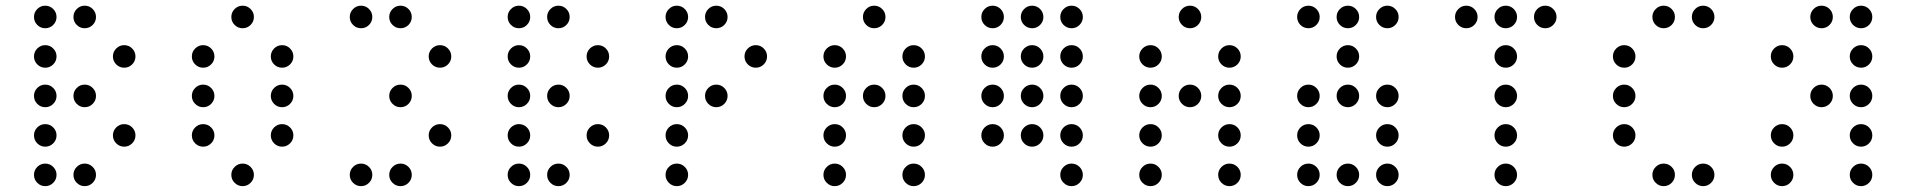

<svg xmlns="http://www.w3.org/2000/svg" viewBox="-20 -674 6602 665"><path d="M175.8 -615.2Q175.8 -599.1 164.3 -587.6Q152.8 -576.2 136.7 -576.2Q120.6 -576.2 109.1 -587.6Q97.7 -599.1 97.7 -615.2Q97.7 -631.3 109.1 -642.8Q120.6 -654.3 136.7 -654.3Q152.8 -654.3 164.3 -642.8Q175.8 -631.3 175.8 -615.2ZM312.5 -615.2Q312.5 -599.1 301 -587.6Q289.6 -576.2 273.4 -576.2Q257.3 -576.2 245.8 -587.6Q234.4 -599.1 234.4 -615.2Q234.4 -631.3 245.8 -642.8Q257.3 -654.3 273.4 -654.3Q289.6 -654.3 301 -642.8Q312.5 -631.3 312.5 -615.2ZM175.8 -478.5Q175.8 -462.4 164.3 -450.9Q152.8 -439.5 136.7 -439.5Q120.6 -439.5 109.1 -450.9Q97.7 -462.4 97.7 -478.5Q97.7 -494.6 109.1 -506.1Q120.6 -517.6 136.7 -517.6Q152.8 -517.6 164.3 -506.1Q175.8 -494.6 175.8 -478.5ZM449.2 -478.5Q449.2 -462.4 437.7 -450.9Q426.3 -439.5 410.2 -439.5Q394 -439.5 382.6 -450.9Q371.1 -462.4 371.1 -478.5Q371.1 -494.6 382.6 -506.1Q394 -517.6 410.2 -517.6Q426.3 -517.6 437.7 -506.1Q449.2 -494.6 449.2 -478.5ZM175.8 -341.8Q175.8 -325.7 164.3 -314.2Q152.8 -302.7 136.7 -302.7Q120.6 -302.7 109.1 -314.2Q97.7 -325.7 97.7 -341.8Q97.7 -357.9 109.1 -369.4Q120.6 -380.9 136.7 -380.9Q152.8 -380.9 164.3 -369.4Q175.8 -357.9 175.8 -341.8ZM312.5 -341.8Q312.5 -325.7 301 -314.2Q289.6 -302.7 273.4 -302.7Q257.3 -302.7 245.8 -314.2Q234.4 -325.7 234.4 -341.8Q234.4 -357.9 245.8 -369.4Q257.3 -380.9 273.4 -380.9Q289.6 -380.9 301 -369.4Q312.5 -357.9 312.5 -341.8ZM175.8 -205.1Q175.8 -189 164.3 -177.5Q152.8 -166 136.7 -166Q120.6 -166 109.1 -177.5Q97.7 -189 97.7 -205.1Q97.7 -221.2 109.1 -232.7Q120.6 -244.1 136.7 -244.1Q152.8 -244.1 164.3 -232.7Q175.8 -221.2 175.8 -205.1ZM449.2 -205.1Q449.2 -189 437.7 -177.5Q426.3 -166 410.2 -166Q394 -166 382.6 -177.5Q371.1 -189 371.1 -205.1Q371.1 -221.2 382.6 -232.7Q394 -244.1 410.2 -244.1Q426.3 -244.1 437.7 -232.7Q449.2 -221.2 449.2 -205.1ZM175.8 -68.4Q175.8 -52.2 164.3 -40.8Q152.8 -29.3 136.7 -29.3Q120.6 -29.3 109.1 -40.8Q97.7 -52.2 97.7 -68.4Q97.7 -84.5 109.1 -95.9Q120.6 -107.4 136.7 -107.4Q152.8 -107.4 164.3 -95.9Q175.8 -84.5 175.8 -68.4ZM312.5 -68.4Q312.5 -52.2 301 -40.8Q289.6 -29.3 273.4 -29.3Q257.3 -29.3 245.8 -40.8Q234.4 -52.2 234.4 -68.4Q234.4 -84.5 245.8 -95.9Q257.3 -107.4 273.4 -107.4Q289.6 -107.4 301 -95.9Q312.5 -84.5 312.5 -68.4Z M859.4 -615.2Q859.4 -599.1 847.9 -587.6Q836.4 -576.2 820.3 -576.2Q804.2 -576.2 792.7 -587.6Q781.2 -599.1 781.2 -615.2Q781.2 -631.3 792.7 -642.8Q804.2 -654.3 820.3 -654.3Q836.4 -654.3 847.9 -642.8Q859.4 -631.3 859.4 -615.2ZM722.7 -478.5Q722.7 -462.4 711.2 -450.9Q699.7 -439.5 683.6 -439.5Q667.5 -439.5 656 -450.9Q644.5 -462.4 644.5 -478.5Q644.5 -494.6 656 -506.1Q667.5 -517.6 683.6 -517.6Q699.7 -517.6 711.2 -506.1Q722.7 -494.6 722.7 -478.5ZM996.1 -478.5Q996.1 -462.4 984.6 -450.9Q973.1 -439.5 957 -439.5Q940.9 -439.5 929.4 -450.9Q918 -462.4 918 -478.5Q918 -494.6 929.4 -506.1Q940.9 -517.6 957 -517.6Q973.1 -517.6 984.6 -506.1Q996.1 -494.6 996.1 -478.5ZM722.7 -341.8Q722.7 -325.7 711.2 -314.2Q699.7 -302.7 683.6 -302.7Q667.5 -302.7 656 -314.2Q644.5 -325.7 644.5 -341.8Q644.5 -357.9 656 -369.4Q667.5 -380.9 683.6 -380.9Q699.7 -380.9 711.2 -369.4Q722.7 -357.9 722.7 -341.8ZM996.1 -341.8Q996.1 -325.7 984.6 -314.2Q973.1 -302.7 957 -302.7Q940.9 -302.7 929.4 -314.2Q918 -325.7 918 -341.8Q918 -357.9 929.4 -369.4Q940.9 -380.9 957 -380.9Q973.1 -380.9 984.6 -369.4Q996.1 -357.9 996.1 -341.8ZM722.7 -205.1Q722.7 -189 711.2 -177.5Q699.7 -166 683.6 -166Q667.5 -166 656 -177.5Q644.5 -189 644.5 -205.1Q644.5 -221.2 656 -232.7Q667.5 -244.1 683.6 -244.1Q699.7 -244.1 711.2 -232.7Q722.7 -221.2 722.7 -205.1ZM996.1 -205.1Q996.1 -189 984.6 -177.5Q973.1 -166 957 -166Q940.9 -166 929.4 -177.5Q918 -189 918 -205.1Q918 -221.2 929.4 -232.7Q940.9 -244.1 957 -244.1Q973.1 -244.1 984.6 -232.7Q996.1 -221.2 996.1 -205.1ZM859.4 -68.4Q859.4 -52.2 847.9 -40.8Q836.4 -29.3 820.3 -29.3Q804.2 -29.3 792.7 -40.8Q781.2 -52.2 781.2 -68.4Q781.2 -84.5 792.7 -95.9Q804.2 -107.4 820.3 -107.4Q836.4 -107.4 847.9 -95.9Q859.4 -84.5 859.4 -68.4Z M1328.1 -615.2Q1328.1 -631.3 1339.6 -642.8Q1351.1 -654.3 1367.2 -654.3Q1383.3 -654.3 1394.8 -642.8Q1406.2 -631.3 1406.2 -615.2Q1406.2 -599.1 1394.8 -587.6Q1383.3 -576.2 1367.2 -576.2Q1351.1 -576.2 1339.6 -587.6Q1328.1 -599.1 1328.1 -615.2ZM1191.4 -615.2Q1191.4 -631.3 1202.9 -642.8Q1214.4 -654.3 1230.5 -654.3Q1246.6 -654.3 1258.1 -642.8Q1269.5 -631.3 1269.5 -615.2Q1269.5 -599.1 1258.1 -587.6Q1246.6 -576.2 1230.5 -576.2Q1214.4 -576.2 1202.9 -587.6Q1191.4 -599.1 1191.4 -615.2ZM1464.8 -478.5Q1464.8 -494.6 1476.3 -506.1Q1487.8 -517.6 1503.9 -517.6Q1520 -517.6 1531.5 -506.1Q1543 -494.6 1543 -478.5Q1543 -462.4 1531.5 -450.9Q1520 -439.5 1503.9 -439.5Q1487.8 -439.5 1476.3 -450.9Q1464.8 -462.4 1464.8 -478.5ZM1328.1 -341.8Q1328.1 -357.9 1339.6 -369.4Q1351.1 -380.9 1367.2 -380.9Q1383.3 -380.9 1394.8 -369.4Q1406.2 -357.9 1406.2 -341.8Q1406.2 -325.7 1394.8 -314.2Q1383.3 -302.7 1367.2 -302.7Q1351.1 -302.7 1339.6 -314.2Q1328.1 -325.7 1328.1 -341.8ZM1464.8 -205.1Q1464.8 -221.2 1476.3 -232.7Q1487.8 -244.1 1503.9 -244.1Q1520 -244.1 1531.5 -232.7Q1543 -221.2 1543 -205.1Q1543 -189 1531.5 -177.5Q1520 -166 1503.9 -166Q1487.8 -166 1476.3 -177.5Q1464.8 -189 1464.8 -205.1ZM1328.1 -68.4Q1328.1 -84.5 1339.6 -95.9Q1351.1 -107.4 1367.2 -107.4Q1383.3 -107.4 1394.8 -95.9Q1406.2 -84.5 1406.2 -68.4Q1406.2 -52.2 1394.8 -40.8Q1383.3 -29.3 1367.2 -29.3Q1351.1 -29.3 1339.6 -40.8Q1328.1 -52.2 1328.1 -68.4ZM1191.4 -68.4Q1191.4 -84.5 1202.9 -95.9Q1214.4 -107.4 1230.5 -107.4Q1246.6 -107.4 1258.1 -95.9Q1269.5 -84.5 1269.5 -68.4Q1269.5 -52.2 1258.1 -40.8Q1246.6 -29.3 1230.5 -29.3Q1214.4 -29.3 1202.9 -40.8Q1191.4 -52.2 1191.4 -68.4Z M1816.4 -615.2Q1816.4 -599.1 1804.9 -587.6Q1793.5 -576.2 1777.3 -576.2Q1761.2 -576.2 1749.8 -587.6Q1738.3 -599.1 1738.3 -615.2Q1738.3 -631.3 1749.8 -642.8Q1761.2 -654.3 1777.3 -654.3Q1793.5 -654.3 1804.9 -642.8Q1816.4 -631.3 1816.4 -615.2ZM1953.1 -615.2Q1953.1 -599.1 1941.7 -587.6Q1930.2 -576.2 1914.1 -576.2Q1897.9 -576.2 1886.5 -587.6Q1875 -599.1 1875 -615.2Q1875 -631.3 1886.5 -642.8Q1897.9 -654.3 1914.1 -654.3Q1930.2 -654.3 1941.7 -642.8Q1953.1 -631.3 1953.1 -615.2ZM1816.4 -478.5Q1816.4 -462.4 1804.9 -450.9Q1793.5 -439.5 1777.3 -439.5Q1761.2 -439.5 1749.8 -450.9Q1738.3 -462.4 1738.3 -478.5Q1738.3 -494.6 1749.8 -506.1Q1761.2 -517.6 1777.3 -517.6Q1793.5 -517.6 1804.9 -506.1Q1816.4 -494.6 1816.4 -478.5ZM2089.8 -478.5Q2089.8 -462.4 2078.4 -450.9Q2066.9 -439.5 2050.8 -439.5Q2034.7 -439.5 2023.2 -450.9Q2011.7 -462.4 2011.7 -478.5Q2011.7 -494.6 2023.2 -506.1Q2034.7 -517.6 2050.8 -517.6Q2066.9 -517.6 2078.4 -506.1Q2089.8 -494.6 2089.8 -478.5ZM1816.4 -341.8Q1816.4 -325.7 1804.9 -314.2Q1793.5 -302.7 1777.3 -302.7Q1761.2 -302.7 1749.8 -314.2Q1738.3 -325.7 1738.3 -341.8Q1738.3 -357.9 1749.8 -369.4Q1761.2 -380.9 1777.3 -380.9Q1793.5 -380.9 1804.9 -369.4Q1816.4 -357.9 1816.4 -341.8ZM1953.1 -341.8Q1953.1 -325.7 1941.7 -314.2Q1930.2 -302.7 1914.1 -302.7Q1897.9 -302.7 1886.5 -314.2Q1875 -325.7 1875 -341.8Q1875 -357.9 1886.5 -369.4Q1897.9 -380.9 1914.1 -380.9Q1930.2 -380.9 1941.7 -369.4Q1953.1 -357.9 1953.1 -341.8ZM1816.4 -205.1Q1816.4 -189 1804.9 -177.5Q1793.5 -166 1777.3 -166Q1761.2 -166 1749.8 -177.5Q1738.3 -189 1738.3 -205.1Q1738.3 -221.2 1749.8 -232.7Q1761.2 -244.1 1777.3 -244.1Q1793.5 -244.1 1804.9 -232.7Q1816.4 -221.2 1816.4 -205.1ZM2089.8 -205.1Q2089.8 -189 2078.4 -177.5Q2066.9 -166 2050.8 -166Q2034.7 -166 2023.2 -177.5Q2011.7 -189 2011.7 -205.1Q2011.7 -221.2 2023.2 -232.7Q2034.7 -244.1 2050.8 -244.1Q2066.9 -244.1 2078.4 -232.7Q2089.8 -221.2 2089.8 -205.1ZM1816.4 -68.4Q1816.4 -52.2 1804.9 -40.8Q1793.5 -29.3 1777.3 -29.3Q1761.2 -29.3 1749.8 -40.8Q1738.3 -52.2 1738.3 -68.4Q1738.3 -84.5 1749.8 -95.9Q1761.2 -107.4 1777.3 -107.4Q1793.5 -107.4 1804.9 -95.9Q1816.4 -84.5 1816.4 -68.4ZM1953.1 -68.4Q1953.1 -52.2 1941.7 -40.8Q1930.2 -29.3 1914.1 -29.3Q1897.9 -29.3 1886.5 -40.8Q1875 -52.2 1875 -68.4Q1875 -84.5 1886.5 -95.9Q1897.9 -107.4 1914.1 -107.4Q1930.2 -107.4 1941.7 -95.9Q1953.1 -84.5 1953.1 -68.4Z M2363.3 -615.2Q2363.3 -599.1 2351.8 -587.6Q2340.3 -576.2 2324.2 -576.2Q2308.1 -576.2 2296.6 -587.6Q2285.2 -599.1 2285.2 -615.2Q2285.2 -631.3 2296.6 -642.8Q2308.1 -654.3 2324.2 -654.3Q2340.3 -654.3 2351.8 -642.8Q2363.3 -631.3 2363.3 -615.2ZM2500 -615.2Q2500 -599.1 2488.5 -587.6Q2477.1 -576.2 2460.9 -576.2Q2444.8 -576.2 2433.3 -587.6Q2421.9 -599.1 2421.9 -615.2Q2421.9 -631.3 2433.3 -642.8Q2444.8 -654.3 2460.9 -654.3Q2477.1 -654.3 2488.5 -642.8Q2500 -631.3 2500 -615.2ZM2363.3 -478.5Q2363.3 -462.4 2351.8 -450.9Q2340.3 -439.5 2324.2 -439.5Q2308.1 -439.5 2296.6 -450.9Q2285.2 -462.4 2285.2 -478.5Q2285.2 -494.6 2296.6 -506.1Q2308.1 -517.6 2324.2 -517.6Q2340.3 -517.6 2351.8 -506.1Q2363.3 -494.6 2363.3 -478.5ZM2636.7 -478.5Q2636.7 -462.4 2625.2 -450.9Q2613.8 -439.5 2597.7 -439.5Q2581.5 -439.5 2570.1 -450.9Q2558.6 -462.4 2558.6 -478.5Q2558.6 -494.6 2570.1 -506.1Q2581.5 -517.6 2597.7 -517.6Q2613.8 -517.6 2625.2 -506.1Q2636.7 -494.6 2636.7 -478.5ZM2363.3 -341.8Q2363.3 -325.7 2351.8 -314.2Q2340.3 -302.7 2324.2 -302.7Q2308.1 -302.7 2296.6 -314.2Q2285.2 -325.7 2285.2 -341.8Q2285.2 -357.9 2296.6 -369.4Q2308.1 -380.9 2324.2 -380.9Q2340.3 -380.9 2351.8 -369.4Q2363.3 -357.9 2363.3 -341.8ZM2500 -341.8Q2500 -325.7 2488.5 -314.2Q2477.1 -302.7 2460.9 -302.7Q2444.8 -302.7 2433.3 -314.2Q2421.9 -325.7 2421.9 -341.8Q2421.9 -357.9 2433.3 -369.4Q2444.8 -380.9 2460.9 -380.9Q2477.1 -380.9 2488.5 -369.4Q2500 -357.9 2500 -341.8ZM2363.3 -205.1Q2363.3 -189 2351.8 -177.5Q2340.3 -166 2324.2 -166Q2308.1 -166 2296.6 -177.5Q2285.2 -189 2285.2 -205.1Q2285.2 -221.2 2296.6 -232.7Q2308.1 -244.1 2324.2 -244.1Q2340.3 -244.1 2351.8 -232.7Q2363.3 -221.2 2363.3 -205.1ZM2363.3 -68.4Q2363.3 -52.2 2351.8 -40.8Q2340.3 -29.3 2324.2 -29.3Q2308.1 -29.3 2296.6 -40.8Q2285.2 -52.2 2285.2 -68.4Q2285.2 -84.5 2296.6 -95.9Q2308.1 -107.4 2324.2 -107.4Q2340.3 -107.4 2351.8 -95.9Q2363.3 -84.5 2363.3 -68.4Z M3046.9 -615.2Q3046.9 -599.1 3035.4 -587.6Q3023.9 -576.2 3007.8 -576.2Q2991.7 -576.2 2980.2 -587.6Q2968.8 -599.1 2968.8 -615.2Q2968.8 -631.3 2980.2 -642.8Q2991.7 -654.3 3007.8 -654.3Q3023.9 -654.3 3035.4 -642.8Q3046.9 -631.3 3046.9 -615.2ZM2910.2 -478.5Q2910.2 -462.4 2898.7 -450.9Q2887.2 -439.5 2871.1 -439.5Q2855 -439.5 2843.5 -450.9Q2832 -462.4 2832 -478.5Q2832 -494.6 2843.5 -506.1Q2855 -517.6 2871.1 -517.6Q2887.2 -517.6 2898.7 -506.1Q2910.2 -494.6 2910.2 -478.5ZM3183.6 -478.5Q3183.6 -462.4 3172.1 -450.9Q3160.6 -439.5 3144.5 -439.5Q3128.4 -439.5 3116.9 -450.9Q3105.5 -462.4 3105.5 -478.5Q3105.5 -494.6 3116.9 -506.1Q3128.4 -517.6 3144.5 -517.6Q3160.6 -517.6 3172.1 -506.1Q3183.6 -494.6 3183.6 -478.5ZM2910.2 -341.8Q2910.2 -325.7 2898.7 -314.2Q2887.2 -302.7 2871.1 -302.7Q2855 -302.7 2843.5 -314.2Q2832 -325.7 2832 -341.8Q2832 -357.9 2843.5 -369.4Q2855 -380.9 2871.1 -380.9Q2887.2 -380.9 2898.7 -369.4Q2910.2 -357.9 2910.2 -341.8ZM3046.9 -341.8Q3046.9 -325.7 3035.4 -314.2Q3023.9 -302.7 3007.8 -302.7Q2991.7 -302.7 2980.2 -314.2Q2968.8 -325.7 2968.8 -341.8Q2968.8 -357.9 2980.2 -369.4Q2991.7 -380.9 3007.8 -380.9Q3023.9 -380.9 3035.4 -369.4Q3046.9 -357.9 3046.9 -341.8ZM3183.6 -341.8Q3183.6 -325.7 3172.1 -314.2Q3160.6 -302.7 3144.5 -302.7Q3128.4 -302.7 3116.9 -314.2Q3105.5 -325.7 3105.5 -341.8Q3105.5 -357.9 3116.9 -369.4Q3128.4 -380.9 3144.5 -380.9Q3160.6 -380.9 3172.1 -369.4Q3183.6 -357.9 3183.6 -341.8ZM2910.2 -205.1Q2910.2 -189 2898.7 -177.5Q2887.2 -166 2871.1 -166Q2855 -166 2843.5 -177.5Q2832 -189 2832 -205.1Q2832 -221.2 2843.5 -232.7Q2855 -244.1 2871.1 -244.1Q2887.2 -244.1 2898.7 -232.7Q2910.2 -221.2 2910.2 -205.1ZM3183.6 -205.1Q3183.6 -189 3172.1 -177.5Q3160.6 -166 3144.5 -166Q3128.4 -166 3116.9 -177.5Q3105.5 -189 3105.5 -205.1Q3105.5 -221.2 3116.9 -232.7Q3128.4 -244.1 3144.5 -244.1Q3160.6 -244.1 3172.1 -232.7Q3183.6 -221.2 3183.6 -205.1ZM2910.2 -68.4Q2910.2 -52.2 2898.7 -40.8Q2887.2 -29.3 2871.1 -29.3Q2855 -29.3 2843.5 -40.8Q2832 -52.2 2832 -68.4Q2832 -84.5 2843.5 -95.9Q2855 -107.4 2871.1 -107.4Q2887.2 -107.4 2898.7 -95.9Q2910.2 -84.5 2910.2 -68.4ZM3183.6 -68.4Q3183.6 -52.2 3172.1 -40.8Q3160.6 -29.3 3144.5 -29.3Q3128.4 -29.3 3116.9 -40.8Q3105.5 -52.2 3105.5 -68.4Q3105.5 -84.5 3116.9 -95.9Q3128.4 -107.4 3144.5 -107.4Q3160.6 -107.4 3172.1 -95.9Q3183.6 -84.5 3183.6 -68.4Z M3457 -615.2Q3457 -599.1 3445.6 -587.6Q3434.1 -576.2 3418 -576.2Q3401.9 -576.2 3390.4 -587.6Q3378.9 -599.1 3378.9 -615.2Q3378.9 -631.3 3390.4 -642.8Q3401.9 -654.3 3418 -654.3Q3434.1 -654.3 3445.6 -642.8Q3457 -631.3 3457 -615.2ZM3593.8 -615.2Q3593.8 -599.1 3582.3 -587.6Q3570.8 -576.2 3554.7 -576.2Q3538.6 -576.2 3527.1 -587.6Q3515.6 -599.1 3515.6 -615.2Q3515.6 -631.3 3527.1 -642.8Q3538.6 -654.3 3554.7 -654.3Q3570.8 -654.3 3582.3 -642.8Q3593.8 -631.3 3593.8 -615.2ZM3730.5 -615.2Q3730.5 -599.1 3719 -587.6Q3707.5 -576.2 3691.4 -576.2Q3675.3 -576.2 3663.8 -587.6Q3652.3 -599.1 3652.3 -615.2Q3652.3 -631.3 3663.8 -642.8Q3675.3 -654.3 3691.4 -654.3Q3707.5 -654.3 3719 -642.8Q3730.5 -631.3 3730.5 -615.2ZM3457 -478.5Q3457 -462.4 3445.6 -450.9Q3434.1 -439.5 3418 -439.5Q3401.9 -439.5 3390.4 -450.9Q3378.9 -462.4 3378.9 -478.5Q3378.9 -494.6 3390.4 -506.1Q3401.9 -517.6 3418 -517.6Q3434.1 -517.6 3445.6 -506.1Q3457 -494.6 3457 -478.5ZM3593.8 -478.5Q3593.8 -462.4 3582.3 -450.9Q3570.8 -439.5 3554.7 -439.5Q3538.6 -439.5 3527.1 -450.9Q3515.6 -462.4 3515.6 -478.5Q3515.6 -494.6 3527.1 -506.1Q3538.6 -517.6 3554.7 -517.6Q3570.8 -517.6 3582.3 -506.1Q3593.8 -494.6 3593.8 -478.5ZM3730.5 -478.5Q3730.5 -462.4 3719 -450.9Q3707.5 -439.5 3691.4 -439.5Q3675.3 -439.5 3663.8 -450.9Q3652.3 -462.4 3652.3 -478.5Q3652.3 -494.6 3663.8 -506.1Q3675.3 -517.6 3691.4 -517.6Q3707.5 -517.6 3719 -506.1Q3730.5 -494.6 3730.5 -478.5ZM3457 -341.8Q3457 -325.7 3445.6 -314.2Q3434.1 -302.7 3418 -302.7Q3401.9 -302.7 3390.4 -314.2Q3378.9 -325.7 3378.9 -341.8Q3378.9 -357.9 3390.4 -369.4Q3401.9 -380.9 3418 -380.9Q3434.1 -380.9 3445.6 -369.4Q3457 -357.9 3457 -341.8ZM3593.8 -341.8Q3593.8 -325.7 3582.3 -314.2Q3570.8 -302.7 3554.7 -302.7Q3538.6 -302.7 3527.1 -314.2Q3515.6 -325.7 3515.6 -341.8Q3515.6 -357.9 3527.1 -369.4Q3538.6 -380.9 3554.7 -380.9Q3570.8 -380.9 3582.3 -369.4Q3593.8 -357.9 3593.8 -341.8ZM3730.5 -341.8Q3730.5 -325.7 3719 -314.2Q3707.5 -302.7 3691.4 -302.7Q3675.3 -302.7 3663.8 -314.2Q3652.3 -325.7 3652.3 -341.8Q3652.3 -357.9 3663.8 -369.4Q3675.3 -380.9 3691.4 -380.9Q3707.5 -380.9 3719 -369.4Q3730.5 -357.9 3730.5 -341.8ZM3457 -205.1Q3457 -189 3445.6 -177.5Q3434.1 -166 3418 -166Q3401.9 -166 3390.4 -177.5Q3378.9 -189 3378.9 -205.1Q3378.9 -221.2 3390.4 -232.7Q3401.9 -244.1 3418 -244.1Q3434.1 -244.1 3445.6 -232.7Q3457 -221.2 3457 -205.1ZM3593.8 -205.1Q3593.8 -189 3582.3 -177.5Q3570.8 -166 3554.7 -166Q3538.6 -166 3527.1 -177.5Q3515.6 -189 3515.6 -205.1Q3515.6 -221.2 3527.1 -232.7Q3538.6 -244.1 3554.7 -244.1Q3570.8 -244.1 3582.3 -232.7Q3593.8 -221.2 3593.8 -205.1ZM3730.5 -205.1Q3730.5 -189 3719 -177.5Q3707.5 -166 3691.4 -166Q3675.3 -166 3663.8 -177.5Q3652.3 -189 3652.3 -205.1Q3652.3 -221.2 3663.8 -232.7Q3675.3 -244.1 3691.4 -244.1Q3707.5 -244.1 3719 -232.7Q3730.5 -221.2 3730.5 -205.1ZM3730.5 -68.4Q3730.5 -52.2 3719 -40.8Q3707.5 -29.3 3691.4 -29.3Q3675.3 -29.3 3663.8 -40.8Q3652.3 -52.2 3652.3 -68.4Q3652.3 -84.5 3663.8 -95.9Q3675.3 -107.4 3691.4 -107.4Q3707.5 -107.4 3719 -95.9Q3730.5 -84.5 3730.5 -68.4Z M4140.6 -615.2Q4140.6 -599.1 4129.2 -587.6Q4117.7 -576.2 4101.6 -576.2Q4085.4 -576.2 4074 -587.6Q4062.5 -599.1 4062.5 -615.2Q4062.5 -631.3 4074 -642.8Q4085.4 -654.3 4101.6 -654.3Q4117.7 -654.3 4129.2 -642.8Q4140.6 -631.3 4140.6 -615.2ZM4003.9 -478.5Q4003.9 -462.4 3992.4 -450.9Q3981 -439.5 3964.8 -439.5Q3948.7 -439.5 3937.3 -450.9Q3925.8 -462.4 3925.8 -478.5Q3925.8 -494.6 3937.3 -506.1Q3948.7 -517.6 3964.8 -517.6Q3981 -517.6 3992.4 -506.1Q4003.9 -494.6 4003.9 -478.5ZM4277.3 -478.5Q4277.3 -462.4 4265.9 -450.9Q4254.4 -439.5 4238.3 -439.5Q4222.2 -439.5 4210.7 -450.9Q4199.2 -462.4 4199.2 -478.5Q4199.2 -494.6 4210.7 -506.1Q4222.2 -517.6 4238.3 -517.6Q4254.4 -517.6 4265.9 -506.1Q4277.3 -494.6 4277.3 -478.5ZM4003.9 -341.8Q4003.9 -325.7 3992.4 -314.2Q3981 -302.7 3964.8 -302.7Q3948.7 -302.7 3937.3 -314.2Q3925.8 -325.7 3925.8 -341.8Q3925.8 -357.9 3937.3 -369.4Q3948.7 -380.9 3964.8 -380.9Q3981 -380.9 3992.4 -369.4Q4003.9 -357.9 4003.9 -341.8ZM4140.6 -341.8Q4140.6 -325.7 4129.2 -314.2Q4117.7 -302.7 4101.6 -302.7Q4085.4 -302.7 4074 -314.2Q4062.5 -325.7 4062.5 -341.8Q4062.5 -357.9 4074 -369.4Q4085.4 -380.9 4101.6 -380.9Q4117.7 -380.9 4129.2 -369.4Q4140.6 -357.9 4140.6 -341.8ZM4277.3 -341.8Q4277.3 -325.7 4265.9 -314.2Q4254.4 -302.7 4238.3 -302.7Q4222.2 -302.7 4210.7 -314.2Q4199.2 -325.7 4199.2 -341.8Q4199.2 -357.9 4210.7 -369.4Q4222.2 -380.9 4238.3 -380.9Q4254.4 -380.9 4265.9 -369.4Q4277.3 -357.9 4277.3 -341.8ZM4003.9 -205.1Q4003.9 -189 3992.4 -177.5Q3981 -166 3964.8 -166Q3948.7 -166 3937.3 -177.5Q3925.8 -189 3925.8 -205.1Q3925.8 -221.2 3937.3 -232.7Q3948.7 -244.1 3964.8 -244.1Q3981 -244.1 3992.4 -232.7Q4003.9 -221.2 4003.9 -205.1ZM4277.3 -205.1Q4277.3 -189 4265.9 -177.5Q4254.4 -166 4238.3 -166Q4222.2 -166 4210.7 -177.5Q4199.2 -189 4199.2 -205.1Q4199.2 -221.2 4210.7 -232.7Q4222.2 -244.1 4238.3 -244.1Q4254.4 -244.1 4265.9 -232.7Q4277.3 -221.2 4277.3 -205.1ZM4003.9 -68.4Q4003.9 -52.2 3992.4 -40.8Q3981 -29.3 3964.8 -29.3Q3948.7 -29.3 3937.3 -40.8Q3925.8 -52.2 3925.8 -68.4Q3925.8 -84.5 3937.3 -95.9Q3948.7 -107.4 3964.8 -107.4Q3981 -107.4 3992.4 -95.9Q4003.9 -84.5 4003.9 -68.4ZM4277.3 -68.4Q4277.3 -52.2 4265.9 -40.8Q4254.4 -29.3 4238.3 -29.3Q4222.2 -29.3 4210.7 -40.8Q4199.2 -52.2 4199.2 -68.4Q4199.2 -84.5 4210.7 -95.9Q4222.2 -107.4 4238.3 -107.4Q4254.4 -107.4 4265.9 -95.9Q4277.3 -84.5 4277.3 -68.4Z M4550.8 -615.2Q4550.8 -599.1 4539.3 -587.6Q4527.8 -576.2 4511.7 -576.2Q4495.6 -576.2 4484.1 -587.6Q4472.7 -599.1 4472.7 -615.2Q4472.7 -631.3 4484.1 -642.8Q4495.6 -654.3 4511.7 -654.3Q4527.8 -654.3 4539.3 -642.8Q4550.8 -631.3 4550.8 -615.2ZM4687.5 -615.2Q4687.5 -599.1 4676 -587.6Q4664.6 -576.2 4648.4 -576.2Q4632.3 -576.2 4620.8 -587.6Q4609.4 -599.1 4609.4 -615.2Q4609.4 -631.3 4620.8 -642.8Q4632.3 -654.3 4648.4 -654.3Q4664.6 -654.3 4676 -642.8Q4687.5 -631.3 4687.5 -615.2ZM4824.2 -615.2Q4824.2 -599.1 4812.7 -587.6Q4801.3 -576.2 4785.2 -576.2Q4769 -576.2 4757.6 -587.6Q4746.1 -599.1 4746.1 -615.2Q4746.1 -631.3 4757.6 -642.8Q4769 -654.3 4785.2 -654.3Q4801.3 -654.3 4812.7 -642.8Q4824.2 -631.3 4824.2 -615.2ZM4687.5 -341.8Q4687.5 -325.7 4676 -314.2Q4664.6 -302.7 4648.4 -302.7Q4632.3 -302.7 4620.8 -314.2Q4609.4 -325.7 4609.4 -341.8Q4609.4 -357.9 4620.8 -369.4Q4632.3 -380.9 4648.4 -380.9Q4664.6 -380.9 4676 -369.4Q4687.5 -357.9 4687.5 -341.8ZM4550.8 -205.1Q4550.8 -189 4539.3 -177.5Q4527.8 -166 4511.7 -166Q4495.6 -166 4484.1 -177.5Q4472.7 -189 4472.7 -205.1Q4472.7 -221.2 4484.1 -232.7Q4495.6 -244.1 4511.7 -244.1Q4527.8 -244.1 4539.3 -232.7Q4550.8 -221.2 4550.8 -205.1ZM4824.2 -205.1Q4824.2 -189 4812.7 -177.5Q4801.3 -166 4785.2 -166Q4769 -166 4757.6 -177.5Q4746.1 -189 4746.1 -205.1Q4746.1 -221.2 4757.6 -232.7Q4769 -244.1 4785.2 -244.1Q4801.3 -244.1 4812.7 -232.7Q4824.2 -221.2 4824.2 -205.1ZM4687.5 -68.4Q4687.5 -52.2 4676 -40.8Q4664.6 -29.3 4648.4 -29.3Q4632.3 -29.3 4620.8 -40.8Q4609.4 -52.2 4609.4 -68.4Q4609.4 -84.5 4620.8 -95.9Q4632.3 -107.4 4648.4 -107.4Q4664.6 -107.4 4676 -95.9Q4687.5 -84.5 4687.5 -68.4ZM4550.8 -341.8Q4550.8 -325.7 4539.3 -314.2Q4527.8 -302.7 4511.7 -302.7Q4495.6 -302.7 4484.1 -314.2Q4472.7 -325.7 4472.7 -341.8Q4472.7 -357.9 4484.1 -369.4Q4495.6 -380.9 4511.7 -380.9Q4527.8 -380.9 4539.3 -369.4Q4550.8 -357.9 4550.8 -341.8ZM4824.2 -341.8Q4824.2 -325.7 4812.7 -314.2Q4801.3 -302.7 4785.2 -302.7Q4769 -302.7 4757.6 -314.2Q4746.1 -325.7 4746.1 -341.8Q4746.1 -357.9 4757.6 -369.4Q4769 -380.9 4785.2 -380.9Q4801.3 -380.9 4812.7 -369.4Q4824.2 -357.9 4824.2 -341.8ZM4550.8 -68.4Q4550.8 -52.2 4539.3 -40.8Q4527.8 -29.3 4511.7 -29.3Q4495.6 -29.3 4484.1 -40.8Q4472.7 -52.2 4472.7 -68.4Q4472.7 -84.5 4484.1 -95.9Q4495.6 -107.4 4511.7 -107.4Q4527.8 -107.4 4539.3 -95.9Q4550.8 -84.5 4550.8 -68.4ZM4824.2 -68.4Q4824.2 -52.2 4812.7 -40.8Q4801.3 -29.3 4785.2 -29.3Q4769 -29.3 4757.6 -40.8Q4746.1 -52.2 4746.1 -68.4Q4746.1 -84.5 4757.6 -95.9Q4769 -107.4 4785.2 -107.4Q4801.3 -107.4 4812.7 -95.9Q4824.2 -84.5 4824.2 -68.4ZM4687.5 -478.5Q4687.5 -462.4 4676 -450.9Q4664.6 -439.5 4648.4 -439.5Q4632.3 -439.5 4620.8 -450.9Q4609.4 -462.4 4609.4 -478.5Q4609.4 -494.6 4620.8 -506.1Q4632.3 -517.6 4648.4 -517.6Q4664.6 -517.6 4676 -506.1Q4687.5 -494.6 4687.5 -478.5Z M5097.7 -615.2Q5097.7 -599.1 5086.2 -587.6Q5074.7 -576.2 5058.6 -576.2Q5042.5 -576.2 5031 -587.6Q5019.5 -599.1 5019.5 -615.2Q5019.5 -631.3 5031 -642.8Q5042.5 -654.3 5058.6 -654.3Q5074.7 -654.3 5086.2 -642.8Q5097.7 -631.3 5097.7 -615.2ZM5234.4 -615.2Q5234.4 -599.1 5222.9 -587.6Q5211.4 -576.2 5195.3 -576.2Q5179.2 -576.2 5167.7 -587.6Q5156.2 -599.1 5156.2 -615.2Q5156.2 -631.3 5167.7 -642.8Q5179.2 -654.3 5195.3 -654.3Q5211.4 -654.3 5222.9 -642.8Q5234.4 -631.3 5234.4 -615.2ZM5371.1 -615.2Q5371.1 -599.1 5359.6 -587.6Q5348.1 -576.2 5332 -576.2Q5315.9 -576.2 5304.4 -587.6Q5293 -599.1 5293 -615.2Q5293 -631.3 5304.4 -642.8Q5315.9 -654.3 5332 -654.3Q5348.1 -654.3 5359.6 -642.8Q5371.1 -631.3 5371.1 -615.2ZM5234.4 -478.5Q5234.4 -462.4 5222.9 -450.9Q5211.4 -439.5 5195.3 -439.5Q5179.2 -439.5 5167.7 -450.9Q5156.2 -462.4 5156.2 -478.5Q5156.2 -494.6 5167.7 -506.1Q5179.2 -517.6 5195.3 -517.6Q5211.4 -517.6 5222.9 -506.1Q5234.4 -494.6 5234.4 -478.5ZM5234.4 -341.8Q5234.4 -325.7 5222.9 -314.2Q5211.4 -302.7 5195.3 -302.7Q5179.2 -302.7 5167.7 -314.2Q5156.2 -325.7 5156.2 -341.8Q5156.2 -357.9 5167.7 -369.4Q5179.2 -380.9 5195.3 -380.9Q5211.4 -380.9 5222.9 -369.4Q5234.4 -357.9 5234.4 -341.8ZM5234.4 -205.1Q5234.4 -189 5222.9 -177.5Q5211.4 -166 5195.3 -166Q5179.2 -166 5167.7 -177.5Q5156.2 -189 5156.2 -205.1Q5156.2 -221.2 5167.7 -232.7Q5179.2 -244.1 5195.3 -244.1Q5211.4 -244.1 5222.9 -232.7Q5234.4 -221.2 5234.4 -205.1ZM5234.4 -68.4Q5234.4 -52.2 5222.9 -40.8Q5211.4 -29.3 5195.3 -29.3Q5179.2 -29.3 5167.7 -40.8Q5156.2 -52.2 5156.2 -68.4Q5156.2 -84.5 5167.7 -95.9Q5179.2 -107.4 5195.3 -107.4Q5211.4 -107.4 5222.9 -95.9Q5234.4 -84.5 5234.4 -68.4Z M5781.2 -615.2Q5781.2 -599.1 5769.8 -587.6Q5758.3 -576.2 5742.2 -576.2Q5726.1 -576.2 5714.6 -587.6Q5703.1 -599.1 5703.1 -615.2Q5703.1 -631.3 5714.6 -642.8Q5726.1 -654.3 5742.2 -654.3Q5758.3 -654.3 5769.8 -642.8Q5781.2 -631.3 5781.2 -615.2ZM5918 -615.2Q5918 -599.1 5906.5 -587.6Q5895 -576.2 5878.9 -576.2Q5862.8 -576.2 5851.3 -587.6Q5839.8 -599.1 5839.8 -615.2Q5839.8 -631.3 5851.3 -642.8Q5862.8 -654.3 5878.9 -654.3Q5895 -654.3 5906.5 -642.8Q5918 -631.3 5918 -615.2ZM5644.5 -478.5Q5644.5 -462.4 5633.1 -450.9Q5621.6 -439.5 5605.5 -439.5Q5589.4 -439.5 5577.9 -450.9Q5566.4 -462.4 5566.4 -478.5Q5566.4 -494.6 5577.9 -506.1Q5589.4 -517.6 5605.5 -517.6Q5621.6 -517.6 5633.1 -506.1Q5644.5 -494.6 5644.5 -478.5ZM5644.5 -341.8Q5644.5 -325.7 5633.1 -314.2Q5621.6 -302.7 5605.5 -302.7Q5589.4 -302.7 5577.9 -314.2Q5566.4 -325.7 5566.4 -341.8Q5566.4 -357.9 5577.9 -369.4Q5589.4 -380.9 5605.5 -380.9Q5621.6 -380.9 5633.1 -369.4Q5644.5 -357.9 5644.5 -341.8ZM5644.5 -205.1Q5644.5 -189 5633.1 -177.5Q5621.6 -166 5605.5 -166Q5589.4 -166 5577.9 -177.5Q5566.4 -189 5566.4 -205.1Q5566.4 -221.2 5577.9 -232.7Q5589.4 -244.1 5605.5 -244.1Q5621.6 -244.1 5633.1 -232.7Q5644.5 -221.2 5644.5 -205.1ZM5781.2 -68.4Q5781.2 -52.2 5769.8 -40.8Q5758.3 -29.3 5742.2 -29.3Q5726.1 -29.3 5714.6 -40.8Q5703.1 -52.2 5703.1 -68.4Q5703.1 -84.5 5714.6 -95.9Q5726.1 -107.4 5742.2 -107.4Q5758.3 -107.4 5769.8 -95.9Q5781.2 -84.5 5781.2 -68.4ZM5918 -68.4Q5918 -52.2 5906.5 -40.8Q5895 -29.3 5878.9 -29.3Q5862.8 -29.3 5851.3 -40.8Q5839.8 -52.2 5839.8 -68.4Q5839.8 -84.5 5851.3 -95.9Q5862.8 -107.4 5878.9 -107.4Q5895 -107.4 5906.5 -95.9Q5918 -84.5 5918 -68.4Z M6386.7 -615.2Q6386.7 -631.3 6398.2 -642.8Q6409.7 -654.3 6425.8 -654.3Q6441.9 -654.3 6453.4 -642.8Q6464.8 -631.3 6464.8 -615.2Q6464.8 -599.1 6453.4 -587.6Q6441.9 -576.2 6425.8 -576.2Q6409.7 -576.2 6398.2 -587.6Q6386.7 -599.1 6386.7 -615.2ZM6250 -615.2Q6250 -631.3 6261.5 -642.8Q6272.9 -654.3 6289.1 -654.3Q6305.2 -654.3 6316.7 -642.8Q6328.1 -631.3 6328.1 -615.2Q6328.1 -599.1 6316.7 -587.6Q6305.2 -576.2 6289.1 -576.2Q6272.9 -576.2 6261.5 -587.6Q6250 -599.1 6250 -615.2ZM6386.7 -478.5Q6386.7 -494.6 6398.2 -506.1Q6409.7 -517.6 6425.8 -517.6Q6441.9 -517.6 6453.4 -506.1Q6464.8 -494.6 6464.8 -478.5Q6464.8 -462.4 6453.4 -450.9Q6441.9 -439.5 6425.8 -439.5Q6409.7 -439.5 6398.2 -450.9Q6386.7 -462.4 6386.7 -478.5ZM6113.3 -478.5Q6113.3 -494.6 6124.8 -506.1Q6136.2 -517.6 6152.3 -517.6Q6168.5 -517.6 6179.9 -506.1Q6191.4 -494.6 6191.4 -478.5Q6191.4 -462.4 6179.9 -450.9Q6168.5 -439.5 6152.3 -439.5Q6136.2 -439.5 6124.8 -450.9Q6113.3 -462.4 6113.3 -478.5ZM6386.7 -341.8Q6386.7 -357.9 6398.2 -369.4Q6409.7 -380.9 6425.8 -380.9Q6441.9 -380.9 6453.4 -369.4Q6464.8 -357.9 6464.8 -341.8Q6464.8 -325.7 6453.4 -314.2Q6441.9 -302.7 6425.8 -302.7Q6409.7 -302.7 6398.2 -314.2Q6386.7 -325.7 6386.7 -341.8ZM6250 -341.8Q6250 -357.9 6261.5 -369.4Q6272.9 -380.9 6289.1 -380.9Q6305.2 -380.9 6316.7 -369.4Q6328.1 -357.9 6328.1 -341.8Q6328.1 -325.7 6316.7 -314.2Q6305.2 -302.7 6289.1 -302.7Q6272.9 -302.7 6261.5 -314.2Q6250 -325.7 6250 -341.8ZM6386.7 -205.1Q6386.7 -221.2 6398.2 -232.7Q6409.7 -244.1 6425.8 -244.1Q6441.9 -244.1 6453.4 -232.7Q6464.8 -221.2 6464.8 -205.1Q6464.8 -189 6453.4 -177.5Q6441.9 -166 6425.8 -166Q6409.7 -166 6398.2 -177.5Q6386.7 -189 6386.7 -205.1ZM6113.3 -205.1Q6113.3 -221.2 6124.8 -232.7Q6136.2 -244.1 6152.3 -244.1Q6168.5 -244.1 6179.9 -232.7Q6191.4 -221.2 6191.4 -205.1Q6191.4 -189 6179.9 -177.5Q6168.5 -166 6152.3 -166Q6136.2 -166 6124.8 -177.5Q6113.3 -189 6113.3 -205.1ZM6386.7 -68.4Q6386.7 -84.5 6398.2 -95.9Q6409.7 -107.4 6425.8 -107.4Q6441.9 -107.4 6453.4 -95.9Q6464.8 -84.5 6464.8 -68.4Q6464.8 -52.2 6453.4 -40.8Q6441.9 -29.3 6425.8 -29.3Q6409.7 -29.3 6398.2 -40.8Q6386.7 -52.2 6386.7 -68.4ZM6113.3 -68.4Q6113.3 -84.5 6124.8 -95.9Q6136.2 -107.4 6152.3 -107.4Q6168.5 -107.4 6179.9 -95.9Q6191.4 -84.5 6191.4 -68.4Q6191.4 -52.2 6179.9 -40.8Q6168.5 -29.3 6152.3 -29.3Q6136.2 -29.3 6124.8 -40.8Q6113.3 -52.2 6113.3 -68.4Z"/></svg>

Font: DatDot Light
Style: Regular
Weight: 300
Designer: GGBot
Version: 1.00